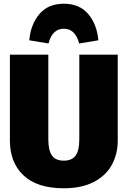

<svg xmlns="http://www.w3.org/2000/svg" viewBox="-20 -989 684 1029"><path d="M611 -236Q611 -163 579 -105Q547 -47 482 -13.5Q417 20 322 20Q179 20 106 -49Q33 -118 33 -236V-696H239V-242Q239 -183 258.5 -155.5Q278 -128 322 -128Q366 -128 385.5 -155.5Q405 -183 405 -242V-696H611ZM507 -773 404 -756Q395 -793 374.5 -814Q354 -835 322 -835Q290 -835 269.5 -814Q249 -793 240 -756L137 -773Q144 -857 190.5 -913Q237 -969 322 -969Q407 -969 453.5 -913Q500 -857 507 -773Z"/></svg>

Font: FiraGO Heavy
Style: Regular
Weight: 900
Designer: bBox Type
Foundry: bBox Type GmbH
Version: Version 1.001